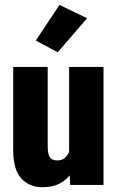

<svg xmlns="http://www.w3.org/2000/svg" viewBox="-20 -759 482 788"><path d="M34.2 -144.5Q34.2 -62 67.6 -26.4Q101.1 9.3 153.8 9.3Q196.3 9.3 223.6 -5.1Q251 -19.5 264.6 -38.1H266.1L268.1 0H404.8V-484.4H263.7V-135.7Q256.3 -119.1 244.9 -109.9Q233.4 -100.6 214.8 -100.6Q194.3 -100.6 185.1 -112.8Q175.8 -125 175.8 -159.2V-484.4H34.2ZM127 -592.8 216.8 -544.4 337.4 -684.1 224.1 -738.8Z"/></svg>

Font: Roboto Flex
Style: wght 700 wdth 25 opsz 34 GRAD 0.00 slnt 0.00 XTRA 468 XOPQ 96 YOPQ 79 YTLC 514 YTUC 712 YTAS 750 YTDE -203.00 YTFI 738
Weight: 700
Width: 1
Designer: Berlow after Robertson
Foundry: Google
Version: Version 3.100